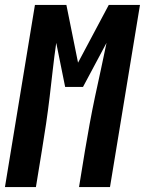

<svg xmlns="http://www.w3.org/2000/svg" viewBox="-38 -755 585 775"><path d="M-18 0 103 -735H230L277 -502L401 -735H527L406 0H281L305 -147Q314 -201 324 -255.5Q334 -310 345.5 -364.5Q357 -419 369 -473Q381 -527 392 -582L297 -404H225L189 -582Q181 -527 175 -473Q169 -419 162.5 -364.5Q156 -310 148 -255.5Q140 -201 131 -147L107 0Z"/></svg>

Font: Iosevka SS04 Extrabold Oblique
Style: Regular
Weight: 800
Italic angle: -9°
Monospace: yes
Designer: Belleve Invis
Foundry: Belleve Invis
Version: Version 19.0.0; ttfautohint (v1.8.4)